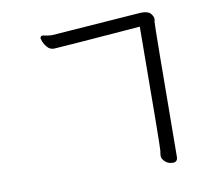

<svg xmlns="http://www.w3.org/2000/svg" viewBox="-87 -843 1174 1030"><g transform="rotate(-10 500.0 -327.5)"><path d="M773.9 84Q749 84 731.9 68.6Q714.8 53.2 714.8 36.1Q714.8 25.9 718 10Q721.2 -5.9 725.1 -666Q283.2 -630.9 252.9 -629.9Q235.8 -629.9 223.1 -639.2Q199.2 -659.2 189.9 -695.8Q189.9 -710 205.1 -710Q231 -703.1 256.8 -703.1L745.1 -738.8Q784.2 -738.8 797.1 -722.4Q810.1 -706.1 810.1 -694.8Q810.1 -685.1 807.6 -679.4Q805.2 -673.8 799.8 55.2Q799.8 84 773.9 84Z"/></g></svg>

Font: LXGW WenKai Screen
Style: Regular
Weight: 400
Designer: LXGW / Fontworks Inc.
Foundry: LXGW / Fontworks Inc.
Version: Version 1.510;January 18,2025